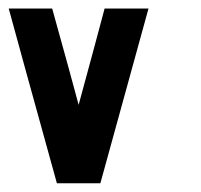

<svg xmlns="http://www.w3.org/2000/svg" viewBox="-20 -420 461 440"><path d="M0 -400.4Q27.3 -299.8 110.4 0Q134.8 0 210 0Q237.3 -99.6 320.3 -400.4Q294.9 -400.4 219.7 -400.4Q205.1 -344.7 160.2 -179.7Q145.5 -235.4 99.6 -400.4Q75.2 -400.4 0 -400.4Z"/></svg>

Font: Encounter VC
Style: Regular
Weight: 400
Designer: Silver Alicorn
Version: Version 1.0